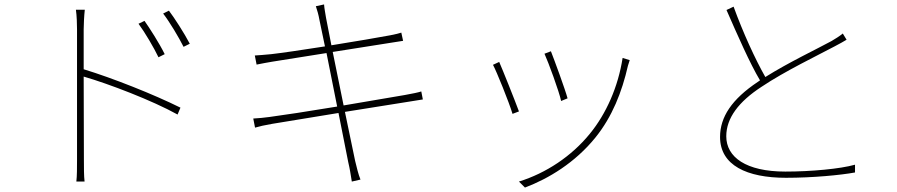

<svg xmlns="http://www.w3.org/2000/svg" viewBox="-20 -789 4040 865"><path d="M631 -695 604 -682C633 -643 674 -573 694 -531L722 -545C698 -594 653 -664 631 -695ZM741 -741 715 -728C745 -689 786 -620 807 -578L835 -592C810 -640 764 -711 741 -741ZM327 -69C327 -34 327 4 324 29H361C358 4 358 -34 358 -69L357 -444C468 -412 667 -336 780 -273L793 -304C672 -364 488 -437 357 -477V-657C357 -676 359 -719 362 -745H322C326 -718 327 -678 327 -657C327 -574 327 -104 327 -69Z M1121 -255 1129 -214C1150 -220 1171 -225 1206 -231L1505 -280L1549 -58C1556 -29 1560 -2 1565 29L1604 20C1594 -4 1587 -36 1580 -64L1534 -285L1810 -329C1847 -335 1870 -339 1885 -341L1878 -377C1862 -372 1842 -368 1804 -361L1528 -314L1479 -555L1745 -597C1768 -601 1788 -604 1796 -605L1788 -642C1778 -639 1765 -635 1738 -630C1689 -621 1581 -602 1473 -585L1449 -708C1446 -728 1441 -751 1440 -769L1403 -761C1409 -743 1415 -723 1419 -700L1444 -580C1343 -564 1246 -550 1202 -545C1170 -542 1147 -540 1128 -539L1136 -498C1161 -503 1182 -507 1206 -511L1451 -550L1499 -309C1373 -288 1248 -269 1194 -262C1173 -259 1142 -256 1121 -255Z M2462 -558 2433 -547C2450 -510 2499 -377 2508 -334L2537 -346C2526 -387 2477 -520 2462 -558ZM2817 -518 2785 -528C2765 -398 2711 -276 2637 -186C2555 -85 2440 -9 2318 29L2345 56C2451 16 2571 -56 2663 -170C2738 -263 2782 -374 2809 -493C2811 -499 2814 -510 2817 -518ZM2229 -510 2201 -497C2216 -470 2274 -327 2289 -276L2318 -287C2300 -336 2244 -476 2229 -510Z M3285 -759 3253 -744C3302 -632 3359 -502 3404 -427L3394 -420C3277 -342 3224 -262 3224 -172C3224 -44 3345 12 3521 12C3641 12 3767 0 3832 -12V-47C3765 -28 3633 -16 3518 -16C3341 -16 3252 -81 3252 -175C3252 -257 3308 -331 3411 -398C3515 -468 3667 -541 3740 -580C3762 -592 3780 -601 3794 -610L3777 -638C3761 -625 3746 -616 3726 -604C3664 -570 3533 -508 3428 -442C3383 -521 3327 -643 3285 -759Z"/></svg>

Font: Noto Sans CJK SC Thin
Style: Regular
Weight: 100
Designer: Ryoko NISHIZUKA 西塚涼子 (kana, bopomofo & ideographs); Paul D. Hunt (Latin, Greek & Cyrillic); Sandoll Communications 산돌커뮤니
Foundry: Adobe
Version: Version 2.004;hotconv 1.0.118;makeotfexe 2.5.65603